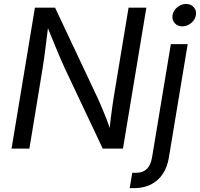

<svg xmlns="http://www.w3.org/2000/svg" viewBox="-20 -767 1032 991"><path d="M39.6 0 160.2 -727.5H264.2L484.4 -260.3Q491.2 -245.6 502.9 -218.5Q514.6 -191.4 528.3 -156.5Q542 -121.6 554.2 -81.5L543.9 -77.6Q546.9 -116.2 551.3 -153.3Q555.7 -190.4 560.5 -222.4Q565.4 -254.4 568.8 -275.9L643.6 -727.5H735.4L614.7 0H510.3L314 -415.5Q302.7 -439.9 289.8 -470Q276.9 -500 259.8 -542Q242.7 -584 218.3 -644L231 -649.4Q223.6 -590.8 218 -545.4Q212.4 -500 208 -468Q203.6 -436 200.2 -416.5L131.8 0ZM861.8 -539.1H948.7L851.6 46.4Q843.8 94.7 820.6 130.1Q797.4 165.5 759.8 184.8Q722.2 204.1 671.4 204.1H649.4L662.6 125H681.2Q717.8 125 738.3 104.5Q758.8 84 765.1 43.5ZM920.9 -630.9Q896.5 -630.9 881.6 -647.9Q866.7 -665 870.6 -689Q874.5 -712.9 895 -729.7Q915.5 -746.6 940.4 -746.6Q965.3 -746.6 980.2 -729.7Q995.1 -712.9 991.2 -689Q987.3 -665 966.6 -647.9Q945.8 -630.9 920.9 -630.9Z"/></svg>

Font: Inter 18pt
Style: Italic
Weight: 400
Italic angle: -9.3988°
Designer: Rasmus Andersson
Foundry: rsms
Version: Version 4.001;git-66647c0bb